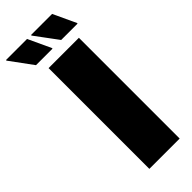

<svg xmlns="http://www.w3.org/2000/svg" viewBox="-351 -894 927 927"><g transform="rotate(-45 113.0 -430.5)"><path d="M46 0V-688H253V0ZM297 -741H185L99 -857V-861H243L297 -745ZM126 -741H13L-72 -857V-861H72L126 -745Z"/></g></svg>

Font: Saira SemiCondensed Black
Style: Regular
Weight: 900
Width: 4
Designer: Hector Gatti with collaboration of the Omnibus-Type team
Foundry: Omnibus-Type
Version: Version 1.101